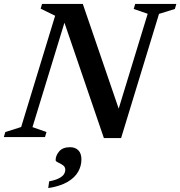

<svg xmlns="http://www.w3.org/2000/svg" viewBox="-42 -696 916 975"><path d="M573.5 -107 541.5 -81.5 708 -626 637 -650.5 644.5 -676H853.5L846 -650.5L765.5 -625.5L573 5H485.5L273.5 -615L296.5 -617.5L123 -50.5L194 -25.5L186.5 0H-22.5L-15 -25.5L65.5 -51L238 -616L164.5 -652L171.5 -676H378.5ZM240.5 117Q240.5 94 258.5 72.8Q276.5 51.5 314 51.5Q340 51.5 355.8 67.2Q371.5 83 371.5 114Q371.5 146.5 354.8 176.2Q338 206 301 227.8Q264 249.5 203 259L207.5 225Q240.5 218.5 258.2 209Q276 199.5 282.8 188.5Q289.5 177.5 289.5 166Q289.5 151 277.2 142.8Q265 134.5 252.8 129Q240.5 123.5 240.5 117Z"/></svg>

Font: Newsreader 16pt 16pt SemiBold
Style: Italic
Weight: 600
Italic angle: -17°
Version: Version 1.003